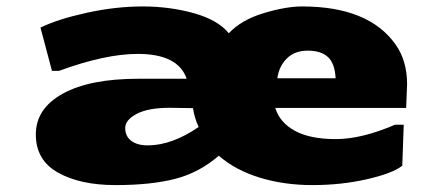

<svg xmlns="http://www.w3.org/2000/svg" viewBox="-20 -542 1315 581"><path d="M819.3 -305.2H995.6Q993.2 -350.6 972.2 -369.6Q951.2 -388.7 911.4 -388.7Q871.6 -388.7 847.9 -365Q824.2 -341.3 819.3 -305.2ZM427.2 -102.1Q500 -102.1 581.1 -157.7Q568.4 -185.1 564 -214.8Q514.2 -215.8 493.2 -215.8Q428.7 -215.8 393.8 -197.5Q358.9 -179.2 358.9 -154.5Q358.9 -129.9 377 -116Q395 -102.1 427.2 -102.1ZM544.9 -303.7Q519 -378.9 397 -378.9Q298.8 -378.9 158.7 -327.6H137.2L102.5 -458.5Q154.3 -483.9 241.9 -503.2Q329.6 -522.5 411.4 -522.5Q493.2 -522.5 566.2 -502.2Q639.2 -481.9 672.4 -441.4Q710.4 -481.9 777.8 -502.2Q845.2 -522.5 894 -522.5Q1095.2 -522.5 1176.8 -407.7Q1211.9 -358.4 1211.9 -286.6L1209 -215.3H813Q826.7 -170.9 872.6 -146Q918.5 -121.1 996.3 -121.1Q1074.2 -121.1 1175.3 -164.6H1201.7L1197.3 -40.5Q1167.5 -17.1 1089.6 0.5Q1011.7 18.1 925.5 18.1Q839.4 18.1 765.6 -4.6Q691.9 -27.3 642.1 -70.8Q583 -19.5 509.8 -0.7Q436.5 18.1 329.8 18.1Q223.1 18.1 155.8 -19.5Q88.4 -57.1 88.4 -135.3Q88.4 -213.4 169.9 -258.5Q251.5 -303.7 398.9 -303.7Z"/></svg>

Font: Seymour One
Style: Book
Weight: 400
Designer: vernon adams
Foundry: vernon adams
Version: Version 1.000; ttfautohint (v0.93) -l 8 -r 50 -G 200 -x 0 -w